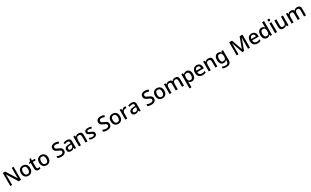

<svg xmlns="http://www.w3.org/2000/svg" viewBox="818 -4808 14716 9097"><g transform="rotate(-30 8176.0 -260.0)"><path d="M683 0H549L191 -575H187Q189 -535 191.5 -483Q194 -431 195 -378V0H95V-714H228L585 -142H589Q588 -163 586.5 -195.5Q585 -228 583.5 -264Q582 -300 582 -333V-714H683Z M1337 -271Q1337 -136 1268 -63Q1199 10 1081 10Q1008 10 951.5 -23Q895 -56 862.5 -118.5Q830 -181 830 -271Q830 -404 898 -476.5Q966 -549 1084 -549Q1158 -549 1215 -516.5Q1272 -484 1304.5 -422Q1337 -360 1337 -271ZM941 -271Q941 -180 975 -129.5Q1009 -79 1083 -79Q1157 -79 1191 -129.5Q1225 -180 1225 -271Q1225 -361 1191 -410.5Q1157 -460 1082 -460Q1008 -460 974.5 -410.5Q941 -361 941 -271Z M1667 -78Q1688 -78 1710 -81.5Q1732 -85 1748 -91V-9Q1731 -1 1701.5 4.5Q1672 10 1642 10Q1598 10 1561.5 -5Q1525 -20 1503 -57Q1481 -94 1481 -161V-457H1406V-506L1485 -546L1523 -660H1589V-539H1743V-457H1589V-162Q1589 -119 1610.5 -98.5Q1632 -78 1667 -78Z M2332 -271Q2332 -136 2263 -63Q2194 10 2076 10Q2003 10 1946.5 -23Q1890 -56 1857.5 -118.5Q1825 -181 1825 -271Q1825 -404 1893 -476.5Q1961 -549 2079 -549Q2153 -549 2210 -516.5Q2267 -484 2299.5 -422Q2332 -360 2332 -271ZM1936 -271Q1936 -180 1970 -129.5Q2004 -79 2078 -79Q2152 -79 2186 -129.5Q2220 -180 2220 -271Q2220 -361 2186 -410.5Q2152 -460 2077 -460Q2003 -460 1969.5 -410.5Q1936 -361 1936 -271Z M3148 -193Q3148 -98 3079 -44Q3010 10 2890 10Q2832 10 2780.5 0.5Q2729 -9 2692 -27V-131Q2733 -113 2787 -98.5Q2841 -84 2897 -84Q2968 -84 3003.5 -111.5Q3039 -139 3039 -186Q3039 -218 3022.5 -240.5Q3006 -263 2971.5 -282Q2937 -301 2880 -323Q2829 -343 2788.5 -370Q2748 -397 2724.5 -436.5Q2701 -476 2701 -535Q2701 -624 2765 -674Q2829 -724 2934 -724Q2991 -724 3040.5 -712.5Q3090 -701 3136 -681L3101 -590Q3059 -607 3017 -618Q2975 -629 2931 -629Q2872 -629 2841.5 -603.5Q2811 -578 2811 -536Q2811 -504 2826 -482Q2841 -460 2873.5 -442Q2906 -424 2960 -402Q3020 -378 3062 -351Q3104 -324 3126 -286.5Q3148 -249 3148 -193Z M3486 -549Q3587 -549 3638 -504.5Q3689 -460 3689 -365V0H3612L3591 -75H3587Q3552 -31 3513 -10.5Q3474 10 3407 10Q3334 10 3286 -30Q3238 -70 3238 -154Q3238 -236 3300 -279Q3362 -322 3490 -326L3583 -329V-358Q3583 -417 3556 -441Q3529 -465 3480 -465Q3439 -465 3401 -453Q3363 -441 3328 -424L3294 -502Q3332 -522 3381.5 -535.5Q3431 -549 3486 -549ZM3510 -256Q3419 -253 3384 -226.5Q3349 -200 3349 -153Q3349 -111 3374 -92.5Q3399 -74 3439 -74Q3500 -74 3541 -108.5Q3582 -143 3582 -212V-259Z M4126 -549Q4219 -549 4269.5 -502Q4320 -455 4320 -351V0H4212V-335Q4212 -460 4103 -460Q4021 -460 3990 -411.5Q3959 -363 3959 -271V0H3851V-539H3936L3951 -467H3957Q3984 -509 4029.5 -529Q4075 -549 4126 -549Z M4841 -153Q4841 -73 4783 -31.5Q4725 10 4621 10Q4564 10 4523.5 1.5Q4483 -7 4449 -23V-118Q4485 -100 4532 -87Q4579 -74 4624 -74Q4683 -74 4709.5 -92.5Q4736 -111 4736 -142Q4736 -160 4726 -174.5Q4716 -189 4688.5 -204Q4661 -219 4608 -240Q4557 -261 4521 -281.5Q4485 -302 4466.5 -330.5Q4448 -359 4448 -404Q4448 -475 4504.5 -512Q4561 -549 4654 -549Q4704 -549 4747.5 -539Q4791 -529 4832 -511L4797 -429Q4761 -444 4724.5 -454.5Q4688 -465 4649 -465Q4602 -465 4577.5 -450Q4553 -435 4553 -409Q4553 -390 4564.5 -376Q4576 -362 4604.5 -348.5Q4633 -335 4683 -315Q4733 -296 4768.5 -276Q4804 -256 4822.5 -227Q4841 -198 4841 -153Z M5649 -193Q5649 -98 5580 -44Q5511 10 5391 10Q5333 10 5281.5 0.5Q5230 -9 5193 -27V-131Q5234 -113 5288 -98.5Q5342 -84 5398 -84Q5469 -84 5504.5 -111.5Q5540 -139 5540 -186Q5540 -218 5523.5 -240.5Q5507 -263 5472.5 -282Q5438 -301 5381 -323Q5330 -343 5289.5 -370Q5249 -397 5225.5 -436.5Q5202 -476 5202 -535Q5202 -624 5266 -674Q5330 -724 5435 -724Q5492 -724 5541.5 -712.5Q5591 -701 5637 -681L5602 -590Q5560 -607 5518 -618Q5476 -629 5432 -629Q5373 -629 5342.5 -603.5Q5312 -578 5312 -536Q5312 -504 5327 -482Q5342 -460 5374.5 -442Q5407 -424 5461 -402Q5521 -378 5563 -351Q5605 -324 5627 -286.5Q5649 -249 5649 -193Z M6253 -271Q6253 -136 6184 -63Q6115 10 5997 10Q5924 10 5867.5 -23Q5811 -56 5778.5 -118.5Q5746 -181 5746 -271Q5746 -404 5814 -476.5Q5882 -549 6000 -549Q6074 -549 6131 -516.5Q6188 -484 6220.5 -422Q6253 -360 6253 -271ZM5857 -271Q5857 -180 5891 -129.5Q5925 -79 5999 -79Q6073 -79 6107 -129.5Q6141 -180 6141 -271Q6141 -361 6107 -410.5Q6073 -460 5998 -460Q5924 -460 5890.5 -410.5Q5857 -361 5857 -271Z M6655 -549Q6669 -549 6685.5 -548Q6702 -547 6714 -544L6703 -443Q6677 -450 6649 -450Q6609 -450 6573.5 -430.5Q6538 -411 6516.5 -374Q6495 -337 6495 -283V0H6387V-539H6472L6486 -443H6491Q6516 -487 6557.5 -518Q6599 -549 6655 -549Z M7024 -549Q7125 -549 7176 -504.5Q7227 -460 7227 -365V0H7150L7129 -75H7125Q7090 -31 7051 -10.5Q7012 10 6945 10Q6872 10 6824 -30Q6776 -70 6776 -154Q6776 -236 6838 -279Q6900 -322 7028 -326L7121 -329V-358Q7121 -417 7094 -441Q7067 -465 7018 -465Q6977 -465 6939 -453Q6901 -441 6866 -424L6832 -502Q6870 -522 6919.5 -535.5Q6969 -549 7024 -549ZM7048 -256Q6957 -253 6922 -226.5Q6887 -200 6887 -153Q6887 -111 6912 -92.5Q6937 -74 6977 -74Q7038 -74 7079 -108.5Q7120 -143 7120 -212V-259Z M8071 -193Q8071 -98 8002 -44Q7933 10 7813 10Q7755 10 7703.5 0.5Q7652 -9 7615 -27V-131Q7656 -113 7710 -98.5Q7764 -84 7820 -84Q7891 -84 7926.5 -111.5Q7962 -139 7962 -186Q7962 -218 7945.5 -240.5Q7929 -263 7894.5 -282Q7860 -301 7803 -323Q7752 -343 7711.5 -370Q7671 -397 7647.5 -436.5Q7624 -476 7624 -535Q7624 -624 7688 -674Q7752 -724 7857 -724Q7914 -724 7963.5 -712.5Q8013 -701 8059 -681L8024 -590Q7982 -607 7940 -618Q7898 -629 7854 -629Q7795 -629 7764.5 -603.5Q7734 -578 7734 -536Q7734 -504 7749 -482Q7764 -460 7796.5 -442Q7829 -424 7883 -402Q7943 -378 7985 -351Q8027 -324 8049 -286.5Q8071 -249 8071 -193Z M8675 -271Q8675 -136 8606 -63Q8537 10 8419 10Q8346 10 8289.5 -23Q8233 -56 8200.5 -118.5Q8168 -181 8168 -271Q8168 -404 8236 -476.5Q8304 -549 8422 -549Q8496 -549 8553 -516.5Q8610 -484 8642.5 -422Q8675 -360 8675 -271ZM8279 -271Q8279 -180 8313 -129.5Q8347 -79 8421 -79Q8495 -79 8529 -129.5Q8563 -180 8563 -271Q8563 -361 8529 -410.5Q8495 -460 8420 -460Q8346 -460 8312.5 -410.5Q8279 -361 8279 -271Z M9414 -549Q9506 -549 9552 -502Q9598 -455 9598 -351V0H9490V-336Q9490 -460 9390 -460Q9318 -460 9287.5 -416Q9257 -372 9257 -289V0H9149V-336Q9149 -460 9049 -460Q8974 -460 8945.5 -411.5Q8917 -363 8917 -271V0H8809V-539H8894L8909 -467H8915Q8940 -509 8983 -529Q9026 -549 9074 -549Q9198 -549 9238 -463H9246Q9272 -507 9318 -528Q9364 -549 9414 -549Z M10031 -549Q10128 -549 10187 -479Q10246 -409 10246 -271Q10246 -133 10186 -61.5Q10126 10 10029 10Q9968 10 9929.5 -12.5Q9891 -35 9868 -65H9861Q9864 -47 9866 -23Q9868 1 9868 20V240H9760V-539H9848L9863 -467H9868Q9891 -501 9929.5 -525Q9968 -549 10031 -549ZM10004 -460Q9930 -460 9900 -417.5Q9870 -375 9868 -288V-271Q9868 -178 9897.5 -128.5Q9927 -79 10006 -79Q10072 -79 10103.5 -132Q10135 -185 10135 -272Q10135 -360 10103 -410Q10071 -460 10004 -460Z M10594 -549Q10700 -549 10761.5 -483.5Q10823 -418 10823 -305V-246H10461Q10463 -165 10504 -121Q10545 -77 10620 -77Q10672 -77 10712.5 -87Q10753 -97 10796 -116V-26Q10755 -8 10714 1Q10673 10 10615 10Q10537 10 10477 -21Q10417 -52 10383.5 -113.5Q10350 -175 10350 -266Q10350 -356 10380.5 -419.5Q10411 -483 10466 -516Q10521 -549 10594 -549ZM10593 -466Q10537 -466 10503 -429.5Q10469 -393 10463 -326H10715Q10714 -388 10684.5 -427Q10655 -466 10593 -466Z M11229 -549Q11322 -549 11372.5 -502Q11423 -455 11423 -351V0H11315V-335Q11315 -460 11206 -460Q11124 -460 11093 -411.5Q11062 -363 11062 -271V0H10954V-539H11039L11054 -467H11060Q11087 -509 11132.5 -529Q11178 -549 11229 -549Z M11770 -549Q11877 -549 11935 -469H11940L11952 -539H12040V6Q12040 122 11978 181Q11916 240 11789 240Q11731 240 11682.5 232Q11634 224 11593 207V113Q11679 155 11796 155Q11861 155 11897 118Q11933 81 11933 13V-5Q11933 -18 11934 -39Q11935 -60 11936 -71H11932Q11904 -29 11863 -9.5Q11822 10 11770 10Q11668 10 11611 -63.5Q11554 -137 11554 -269Q11554 -399 11611.5 -474Q11669 -549 11770 -549ZM11794 -460Q11731 -460 11698 -410.5Q11665 -361 11665 -267Q11665 -174 11698 -125.5Q11731 -77 11796 -77Q11869 -77 11903 -117Q11937 -157 11937 -248V-268Q11937 -371 11902.5 -415.5Q11868 -460 11794 -460Z M12788 0 12574 -604H12570Q12572 -584 12574 -550Q12576 -516 12577 -476.5Q12578 -437 12578 -399V0H12478V-714H12635L12838 -142H12842L13051 -714H13207V0H13101V-405Q13101 -440 13102 -477.5Q13103 -515 13105 -548.5Q13107 -582 13108 -603H13104L12884 0Z M13598 -549Q13704 -549 13765.5 -483.5Q13827 -418 13827 -305V-246H13465Q13467 -165 13508 -121Q13549 -77 13624 -77Q13676 -77 13716.5 -87Q13757 -97 13800 -116V-26Q13759 -8 13718 1Q13677 10 13619 10Q13541 10 13481 -21Q13421 -52 13387.5 -113.5Q13354 -175 13354 -266Q13354 -356 13384.5 -419.5Q13415 -483 13470 -516Q13525 -549 13598 -549ZM13597 -466Q13541 -466 13507 -429.5Q13473 -393 13467 -326H13719Q13718 -388 13688.5 -427Q13659 -466 13597 -466Z M14142 10Q14045 10 13986 -60Q13927 -130 13927 -269Q13927 -407 13986.5 -478Q14046 -549 14144 -549Q14205 -549 14244 -526Q14283 -503 14307 -470H14313Q14311 -484 14308 -511Q14305 -538 14305 -559V-760H14413V0H14328L14310 -72H14305Q14282 -37 14243 -13.5Q14204 10 14142 10ZM14169 -78Q14246 -78 14277 -121.5Q14308 -165 14309 -252V-268Q14309 -361 14279 -410.5Q14249 -460 14167 -460Q14103 -460 14070.5 -408.5Q14038 -357 14038 -267Q14038 -176 14071 -127Q14104 -78 14169 -78Z M14634 -745Q14658 -745 14676.5 -730.5Q14695 -716 14695 -683Q14695 -650 14676.5 -635.5Q14658 -621 14634 -621Q14608 -621 14590 -635.5Q14572 -650 14572 -683Q14572 -716 14590 -730.5Q14608 -745 14634 -745ZM14687 -539V0H14579V-539Z M15318 -539V0H15232L15217 -71H15212Q15185 -29 15139.5 -9.5Q15094 10 15042 10Q14949 10 14898.5 -37Q14848 -84 14848 -187V-539H14957V-203Q14957 -78 15065 -78Q15148 -78 15179 -127Q15210 -176 15210 -268V-539Z M16089 -549Q16181 -549 16227 -502Q16273 -455 16273 -351V0H16165V-336Q16165 -460 16065 -460Q15993 -460 15962.5 -416Q15932 -372 15932 -289V0H15824V-336Q15824 -460 15724 -460Q15649 -460 15620.5 -411.5Q15592 -363 15592 -271V0H15484V-539H15569L15584 -467H15590Q15615 -509 15658 -529Q15701 -549 15749 -549Q15873 -549 15913 -463H15921Q15947 -507 15993 -528Q16039 -549 16089 -549Z"/></g></svg>

Font: Noto Sans Sora Sompeng Medium
Style: Regular
Weight: 500
Designer: Monotype Design Team. David Williams.
Foundry: Monotype Imaging Inc.
Version: Version 2.101; ttfautohint (v1.8.4.7-5d5b)